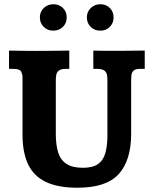

<svg xmlns="http://www.w3.org/2000/svg" viewBox="-20 -879 729 912"><path d="M347.7 12.7Q255.4 12.7 197.8 -14.9Q140.1 -42.5 113.5 -98.6Q86.9 -154.8 86.9 -240.7V-514.2Q86.9 -525.4 80.6 -538.6Q74.2 -551.8 43.9 -551.8H22.9V-638.7Q33.2 -638.7 56.4 -638.2Q79.6 -637.7 106 -637.5Q132.3 -637.2 150.4 -637.2Q188 -637.2 225.1 -637.7Q262.2 -638.2 309.1 -638.7V-551.8H293Q270 -551.8 259.8 -543.9Q249.5 -536.1 247.3 -523.7Q245.1 -511.2 245.1 -497.1V-242.7Q245.1 -190.9 256.3 -155Q267.6 -119.1 295.7 -100.6Q323.7 -82 374 -82Q419.9 -82 445.1 -99.4Q470.2 -116.7 480.2 -151.1Q490.2 -185.5 490.2 -236.3V-501Q490.2 -513.2 487.8 -524.9Q485.4 -536.6 475.1 -544.2Q464.8 -551.8 440.9 -551.8H423.3V-638.7Q432.1 -638.2 456.3 -637.9Q480.5 -637.7 508.1 -637.7Q535.6 -637.7 554.2 -637.7Q564.9 -637.7 583.5 -637.9Q602.1 -638.2 624.3 -638.4Q646.5 -638.7 667.5 -638.7V-551.8H644.5Q622.1 -551.8 613.5 -542.5Q605 -533.2 604 -520.3Q603 -507.3 603 -497.1V-244.1Q603 -117.7 544.2 -52.5Q485.4 12.7 347.7 12.7ZM233.4 -733.4Q205.6 -733.4 187.5 -751.5Q169.4 -769.5 169.4 -796.4Q169.4 -823.2 188 -841.1Q206.5 -858.9 233.9 -858.9Q260.7 -858.9 278.8 -841.3Q296.9 -823.7 296.9 -796.4Q296.9 -769 278.8 -751.2Q260.7 -733.4 233.4 -733.4ZM456.5 -733.4Q428.7 -733.4 410.6 -751.5Q392.6 -769.5 392.6 -796.4Q392.6 -822.8 411.1 -840.8Q429.7 -858.9 456.5 -858.9Q483.9 -858.9 501.7 -841.1Q519.5 -823.2 519.5 -796.4Q519.5 -769.5 501.7 -751.5Q483.9 -733.4 456.5 -733.4Z"/></svg>

Font: Kameron
Style: Regular
Weight: 400
Designer: Vernon Adams
Foundry: Vernon Adams
Version: Version 1.100